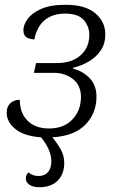

<svg xmlns="http://www.w3.org/2000/svg" viewBox="-20 -566 490 804"><path d="M145 218Q118 218 103 207.5Q88 197 88 181Q88 167 99 156Q116 171 142 171Q167 171 181 154.5Q195 138 195 110Q195 62 152 9Q81 4 44.5 -25.5Q8 -55 8 -94Q8 -120 23.5 -134Q39 -148 63 -148Q63 -93 95.5 -60.5Q128 -28 185 -28Q248 -28 283.5 -66Q319 -104 319 -160Q319 -208 286 -234.5Q253 -261 204 -261H122L131 -302H218Q281 -302 317.5 -334.5Q354 -367 354 -420Q354 -455 331 -482Q308 -509 252 -509Q200 -509 167 -481.5Q134 -454 124 -401Q103 -402 90.5 -410Q78 -418 78 -440Q78 -462 95.5 -486.5Q113 -511 152 -528.5Q191 -546 255 -546Q337 -546 379 -510.5Q421 -475 421 -422Q421 -383 402 -355Q383 -327 352.5 -309Q322 -291 286 -282L285 -279Q328 -268 356 -238Q384 -208 384 -162Q384 -91 337 -43.5Q290 4 199 9Q220 34 234.5 60Q249 86 249 116Q249 163 221.5 190.5Q194 218 145 218Z"/></svg>

Font: Noto Serif Light
Style: Italic
Weight: 300
Italic angle: -12°
Designer: Monotype Design Team
Foundry: Monotype Imaging Inc.
Version: Version 2.013